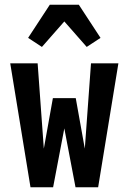

<svg xmlns="http://www.w3.org/2000/svg" viewBox="-20 -786 540 806"><path d="M108 0 23 -520H138L164 -162L202 -374H298L336 -162L362 -520H477L392 0H297L250 -247L203 0ZM344 -589 250 -696 156 -589 98 -627 189 -766H311L402 -627Z"/></svg>

Font: Iosevka Extrabold
Style: Regular
Weight: 800
Monospace: yes
Designer: Belleve Invis
Foundry: Belleve Invis
Version: Version 32.5.0; ttfautohint (v1.8.4)